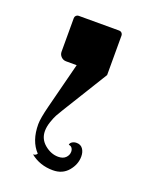

<svg xmlns="http://www.w3.org/2000/svg" viewBox="-88 -167 385 498"><g transform="rotate(20 105.0 82.5)"><path d="M34.2 -14.6V-107.4Q34.2 -111.3 37.1 -114.3Q40 -117.2 43.9 -117.2H156.2Q160.2 -117.2 163.1 -114.3Q166 -111.3 166 -107.4V2L88.9 127Q81.8 138.7 77.6 146.1Q73.5 153.6 68.7 167.5Q64 181.4 64 193.4Q64 215.6 81.5 230.1Q99.1 244.6 118.9 244.6Q132.3 244.6 139.4 237.4Q146.5 230.2 146.5 220.9Q146.5 214.6 143.2 210.3Q139.9 206.1 134.5 206.1Q134.5 201.2 139.6 197.8Q144.8 194.3 152.1 194.3Q163.3 194.3 169.3 202.6Q175.3 210.9 175.3 223.6Q175.3 245.4 159.8 263.8Q144.3 282.2 117.9 282.2Q81.8 282.2 55.7 261Q63 261 66.7 255.1Q41.7 228.8 41.7 182.6Q41.7 166.5 50.8 130.9L83 4.9H53.7Q45.7 4.9 39.9 -0.9Q34.2 -6.6 34.2 -14.6Z"/></g></svg>

Font: Agreloy
Style: Medium
Weight: 400
Designer: gluk
Foundry: gluk
Version: Version 0.27